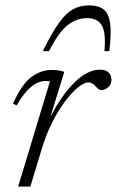

<svg xmlns="http://www.w3.org/2000/svg" viewBox="-20 -695 435 715"><path d="M166 -392Q163.5 -392.5 160 -393Q156.5 -393.5 150.5 -393.5Q93.5 -393.5 42 -302.5L28.5 -309Q61.5 -382.5 97.2 -408.5Q133 -434.5 172.5 -434.5Q199 -434.5 219.5 -427.5L167 -258Q210 -342 258.2 -388.8Q306.5 -435.5 351.5 -435.5Q374 -435.5 384.5 -425Q395 -414.5 395 -398.5Q395 -380.5 383 -370Q371 -359.5 356 -359.5Q348.5 -359.5 337 -372.5Q331.5 -379 324.8 -383.5Q318 -388 310 -388Q292.5 -388 269 -368.5Q245.5 -349 220.8 -315.5Q196 -282 174.2 -238.8Q152.5 -195.5 138 -148.5L93 0H47.5ZM304 -627.5Q264.5 -627.5 231.5 -601.2Q198.5 -575 162.5 -504.5H139.5Q172.5 -572 199 -609Q225.5 -646 252 -660.5Q278.5 -675 312.5 -675Q346 -675 365.2 -660.5Q384.5 -646 390 -609Q395.5 -572 387 -504.5H369Q375 -573 359.2 -600.2Q343.5 -627.5 304 -627.5Z"/></svg>

Font: Newsreader 16pt Light
Style: Italic
Weight: 300
Italic angle: -17°
Designer: Hugues Gentile
Foundry: Production Type
Version: Version 1.003; ttfautohint (v1.8.3)